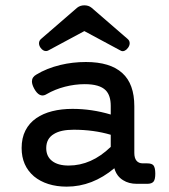

<svg xmlns="http://www.w3.org/2000/svg" viewBox="-20 -697 640 728"><path d="M163.6 -505.9Q159.2 -503.4 154.3 -503.4Q142.6 -503.4 133.3 -516.6Q127.9 -524.9 127.9 -532.7Q127.9 -543 136.2 -549.8L272.9 -668Q284.2 -676.8 299.8 -676.8Q315.9 -676.8 326.7 -668L463.4 -549.8Q471.7 -543 471.7 -533.2Q471.7 -524.4 465.3 -515.6Q459.5 -507.8 453.1 -504.9Q448.2 -502.9 445.3 -502.9Q440.9 -502.9 436 -505.9L299.8 -579.1ZM538.1 -77.6Q555.7 -77.6 562 -69.8Q568.8 -61 568.8 -38.6Q568.8 -17.1 562.5 -8.8Q555.7 0 538.1 0H499Q468.3 0 446.8 -13.7Q421.9 -28.8 413.6 -59.1Q330.1 10.7 232.9 10.7Q194.8 10.7 163.3 0.7Q131.8 -9.3 108.9 -28.3Q62 -68.4 62 -135.7Q62 -173.8 76.4 -202.1Q90.8 -230.5 117.7 -249Q143.1 -266.6 178 -275.4Q212.9 -284.2 254.9 -284.2Q328.1 -284.2 399.9 -262.7V-295.4Q399.9 -335 380.9 -354.5Q357.9 -377.9 301.3 -377.9Q264.2 -377.9 226.3 -368.2Q188.5 -358.4 157.2 -340.3Q148.9 -335 140.6 -335Q136.7 -335 130.9 -337.4Q119.6 -342.8 109.9 -360.4Q101.1 -376.5 101.1 -388.2Q101.1 -404.8 117.7 -414.1Q156.7 -438 209 -450.7Q255.4 -461.9 305.7 -461.9Q397.9 -461.9 443.8 -419.9Q489.3 -378.9 489.3 -293.9V-117.2Q489.3 -97.7 497.6 -87.6Q505.9 -77.6 521.5 -77.6ZM399.9 -186Q335 -205.1 259.3 -205.1Q210.4 -205.1 184.6 -189Q155.3 -171.9 155.3 -135.3Q155.3 -104 177.5 -86.7Q199.7 -69.3 240.2 -69.3Q326.7 -69.3 399.9 -140.1Z"/></svg>

Font: Courier Prime Medium
Style: Regular
Weight: 500
Designer: Alan Dague-Greene
Foundry: Quote-Unquote Apps
Version: Version 1.202